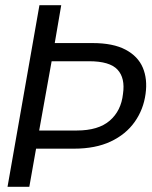

<svg xmlns="http://www.w3.org/2000/svg" viewBox="-20 -720 586 740"><path d="M9 0 132 -700H216L191 -554H337Q416 -554 464 -528.5Q512 -503 530.5 -459Q549 -415 541 -358Q533 -298 499 -250Q465 -202 406.5 -174.5Q348 -147 265 -147H119L93 0ZM131 -217H276Q359 -217 403 -255Q447 -293 454 -358Q463 -419 433 -451.5Q403 -484 323 -484H179Z"/></svg>

Font: DM Sans 36pt
Style: Italic
Weight: 400
Italic angle: -10°
Designer: Colophon Foundry, Jonny Pinhorn
Foundry: Colophon Foundry
Version: Version 4.004;gftools[0.9.30]